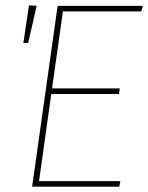

<svg xmlns="http://www.w3.org/2000/svg" viewBox="-20 -703 558 723"><path d="M518 -681 512 -660H217L176 -370H431L428 -349H173L127 -21H433L429 0H101L197 -681ZM89 -683 118 -681 86 -541H68Z"/></svg>

Font: Fira Sans Thin
Style: Italic
Weight: 250
Italic angle: -8°
Designer: Carrois Corporate & Edenspiekermann AG
Foundry: Carrois Corporate GbR & Edenspiekermann AG
Version: Version 4.203